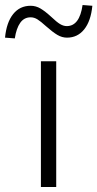

<svg xmlns="http://www.w3.org/2000/svg" viewBox="-80 -745 388 765"><path d="M83 0V-501H144V0ZM-21 -592 -60 -595Q-54 -656 -27.5 -689Q-1 -722 42 -722Q63 -722 81.5 -711Q100 -700 124 -678Q146 -657 159.5 -649Q173 -641 186 -641Q237 -641 249 -725L288 -722Q282 -661 255.5 -628Q229 -595 187 -595Q167 -595 148.5 -606Q130 -617 104 -640Q82 -660 69 -668Q56 -676 42 -676Q16 -676 0.5 -654Q-15 -632 -21 -592Z"/></svg>

Font: Mulish ExtraLight Light
Style: Regular
Weight: 300
Version: Version 3.603